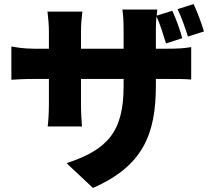

<svg xmlns="http://www.w3.org/2000/svg" viewBox="-20 -839 1040 946"><path d="M934 -819 855 -794C875 -753 892 -702 906 -659L985 -684C974 -721 953 -778 934 -819ZM36 -610V-446C65 -448 95 -450 149 -450H221V-329C221 -280 218 -241 215 -216H384C382 -241 379 -280 379 -329V-450H589V-414C589 -188 508 -101 308 -35L438 87C687 -22 748 -181 748 -418V-450H802C859 -450 894 -450 922 -447V-607C887 -601 859 -599 801 -599H748V-693C748 -718 749 -739 751 -758C771 -717 784 -667 798 -625L878 -651C868 -689 848 -745 829 -786L752 -762L755 -792H583C587 -767 589 -734 589 -693V-599H379V-681C379 -724 383 -758 386 -782H214C218 -747 221 -715 221 -682V-599H149C95 -599 59 -606 36 -610Z"/></svg>

Font: Noto Sans CJK TC Black
Style: Regular
Weight: 900
Designer: Ryoko NISHIZUKA 西塚涼子 (kana, bopomofo & ideographs); Paul D. Hunt (Latin, Greek & Cyrillic); Sandoll Communications 산돌커뮤니
Foundry: Adobe
Version: Version 2.004;hotconv 1.0.118;makeotfexe 2.5.65603